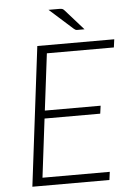

<svg xmlns="http://www.w3.org/2000/svg" viewBox="-59 -929 662 972"><g transform="rotate(-5 272.0 -442.5)"><path d="M538 -666.5H197.5L162 -378.5H445.5L440 -338.5H157L120.5 -41H462.5L457 0H65.5L152.5 -707.5H543.5ZM279 -885Q290.5 -885 295.8 -882.8Q301 -880.5 306.5 -874L398 -771H361.5Q355.5 -771 352 -772.8Q348.5 -774.5 344 -778.5L225 -885Z"/></g></svg>

Font: Lato Light
Style: Italic
Weight: 300
Italic angle: -7°
Designer: Lukasz Dziedzic
Foundry: Lukasz Dziedzic
Version: Version 1.104; Western+Polish opensource